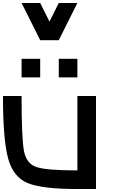

<svg xmlns="http://www.w3.org/2000/svg" viewBox="-20 -1270 790 1290"><path d="M500 -625H625V0H500Q265.6 0 168 -39.1Q70.3 -78.1 35.2 -203.1Q0 -328.1 0 -625H125Q125 -343.8 140.6 -257.8Q156.2 -171.9 222.7 -148.4Q289.1 -125 500 -125ZM250 -1250 312.5 -1125 375 -1250H500L375 -1000H250L125 -1250ZM500 -875V-750H375V-875ZM250 -875V-750H125V-875Z"/></svg>

Font: CraftyPE
Style: Regular
Weight: 400
Designer: Erek Butcher
Foundry: Haunted Coop
Version: Version 0.018;April 4, 2024;FontCreator 15.0.0.2962 64-bit